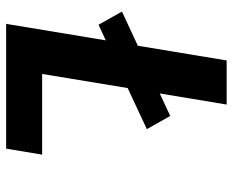

<svg xmlns="http://www.w3.org/2000/svg" viewBox="-88 -688 775 640"><g transform="rotate(90 300.0 -367.5)"><path d="M59 0 114 -332 62 -308 18 -386 132 -439 181 -735H328L291 -512L366 -547L410 -469L273 -405L226 -120H495L475 0Z"/></g></svg>

Font: Iosevka Curly Heavy Extended
Style: Italic
Weight: 900
Width: 7
Italic angle: -9°
Monospace: yes
Designer: Belleve Invis
Foundry: Belleve Invis
Version: Version 11.1.0; ttfautohint (v1.8.3)